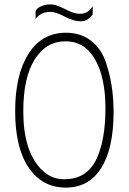

<svg xmlns="http://www.w3.org/2000/svg" viewBox="-20 -854 587 874"><path d="M497 -344Q497 -179 441 -89.5Q385 0 279 0Q173 0 111 -90.5Q49 -181 49 -347.5Q49 -514 110 -609.5Q171 -705 280 -705Q345 -705 390.5 -671.5Q436 -638 458 -581Q497 -476 497 -344ZM86 -347Q86 -168 167 -84Q212 -38 270 -38Q328 -38 365 -64Q402 -90 422 -136Q460 -222 460 -361Q460 -500 413 -583Q366 -666 278 -666Q190 -666 138 -583.5Q86 -501 86 -347ZM402 -826V-789Q380 -757 347.5 -757Q315 -757 274.5 -778.5Q234 -800 208 -800Q166 -800 142 -768V-804Q148 -817 167.5 -825.5Q187 -834 211 -834Q235 -834 276.5 -812.5Q318 -791 342 -791Q382 -791 402 -826Z"/></svg>

Font: Bubbler One
Style: Regular
Weight: 400
Designer: Brenda Gallo (gbrenda1987@gmail.com)
Foundry: Brenda Gallo
Version: Version 1.003